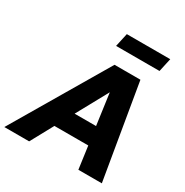

<svg xmlns="http://www.w3.org/2000/svg" viewBox="-257 -1072 1186 1233"><g transform="rotate(30 336.5 -455.0)"><path d="M-54 0 359 -700H551L669 0H495L472 -167H221L130 0ZM294 -300H453L421 -532ZM307 -810 329 -910H651L629 -810Z"/></g></svg>

Font: Red Hat Text
Style: Italic
Weight: 300
Italic angle: -12°
Designer: Pentagram, MCKL
Foundry: Pentagram, MCKL
Version: Version 1.023